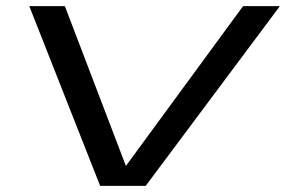

<svg xmlns="http://www.w3.org/2000/svg" viewBox="-20 -606 950 626"><path d="M306.5 0 75.5 -586H191.5L390.5 -65L772.5 -586H892.5L455 0Z"/></svg>

Font: Anybody UltraExpanded Regular
Style: Italic
Weight: 400
Width: 9
Italic angle: -10°
Designer: Tyler Finck
Foundry: Etcetera Type Company
Version: Version 1.010; ttfautohint (v1.8.3) -l 8 -r 50 -G 200 -x 14 